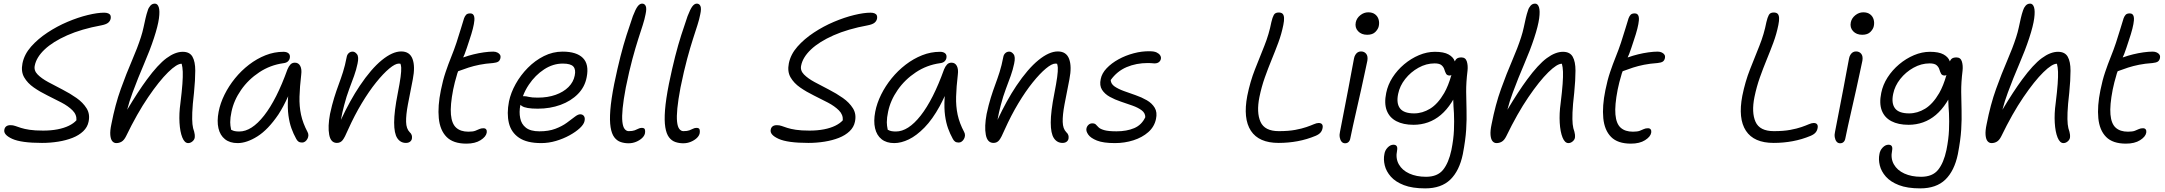

<svg xmlns="http://www.w3.org/2000/svg" viewBox="-20 -780 11955 1060"><path d="M212 9Q97 9 47.5 -13.5Q-2 -36 4 -64Q6 -76 14.5 -82.5Q23 -89 38 -89Q52 -89 64.5 -84.5Q77 -80 95.5 -74Q114 -68 143 -63.5Q172 -59 218 -59Q262 -59 298 -66Q334 -73 360.5 -86Q387 -99 402 -116Q404 -147 380.5 -170.5Q357 -194 320 -213.5Q283 -233 242 -253Q201 -273 166.5 -297Q132 -321 113.5 -353Q95 -385 104 -430Q114 -480 151.5 -522.5Q189 -565 242 -600Q295 -635 353 -659.5Q411 -684 464.5 -697Q518 -710 555 -710Q569 -710 578 -706Q587 -702 590 -694.5Q593 -687 591 -677Q588 -663 576.5 -654Q565 -645 539 -640Q430 -620 351 -585Q272 -550 226.5 -507Q181 -464 172 -418Q166 -391 187.5 -369Q209 -347 246 -327Q283 -307 325 -285.5Q367 -264 402.5 -239Q438 -214 458 -182Q478 -150 469 -108Q463 -78 439.5 -55.5Q416 -33 380.5 -19Q345 -5 301.5 2Q258 9 212 9Z M622 10Q609 10 600 -0.5Q591 -11 589 -34.5Q587 -58 595 -95Q616 -203 647 -289Q678 -375 708.5 -445.5Q739 -516 758 -575Q767 -603 772.5 -629Q778 -655 783.5 -679Q789 -703 796 -723Q800 -737 810 -748.5Q820 -760 835 -760Q850 -760 856.5 -740Q863 -720 857.5 -678.5Q852 -637 830 -570Q808 -503 775 -426.5Q742 -350 712 -269Q694 -221 682 -174Q743 -276 791 -341Q852 -424 899.5 -459Q947 -494 989 -494Q1027 -494 1042.5 -467Q1058 -440 1058 -389.5Q1058 -339 1051 -268Q1043 -200 1041.5 -159Q1040 -118 1042.5 -94.5Q1045 -71 1052 -53Q1054 -46 1055 -37.5Q1056 -29 1055 -20Q1053 -8 1042 1Q1031 10 1019 10Q999 10 986.5 -21Q974 -52 971 -102.5Q968 -153 976 -210Q984 -275 987 -316.5Q990 -358 989 -384Q988 -410 983 -428Q957 -429 908 -381Q859 -333 798 -243.5Q737 -154 676 -28Q665 -6 651.5 2Q638 10 622 10Z M1292 10Q1249 10 1222 -11.5Q1195 -33 1186 -72Q1177 -111 1187 -163Q1196 -210 1219.5 -257.5Q1243 -305 1277.5 -347.5Q1312 -390 1355 -423Q1398 -456 1446 -475Q1494 -494 1545 -494Q1563 -494 1573 -485.5Q1583 -477 1580 -460Q1578 -449 1569.5 -441Q1561 -433 1544 -431Q1472 -421 1411.5 -381Q1351 -341 1311 -283.5Q1271 -226 1258 -163Q1251 -131 1251 -105Q1251 -87 1256 -64Q1258 -62 1260 -62Q1273 -54 1301 -54Q1369 -54 1438 -142Q1507 -230 1567 -397Q1574 -414 1583.5 -424Q1593 -434 1608 -434Q1628 -434 1637.5 -416Q1647 -398 1643 -368Q1635 -300 1633.5 -246.5Q1632 -193 1642 -146.5Q1652 -100 1678 -51Q1683 -42 1682.5 -32Q1682 -22 1677 -13Q1672 -4 1664.5 1.5Q1657 7 1648 7Q1635 7 1627.5 1.5Q1620 -4 1615 -14Q1600 -41 1589 -71.5Q1578 -102 1572.5 -142Q1567 -182 1570 -238Q1570 -243 1571 -249Q1545 -191 1517 -148Q1460 -64 1401 -27Q1342 10 1292 10Z M2221 9Q2191 9 2173.5 -17Q2156 -43 2156 -103.5Q2156 -164 2176 -265Q2187 -321 2191.5 -354.5Q2196 -388 2195 -407Q2194 -419 2191 -428Q2187 -429 2182 -429Q2162 -429 2129 -401.5Q2096 -374 2056.5 -325Q2017 -276 1977 -209.5Q1937 -143 1902 -65Q1883 -20 1871 -5.5Q1859 9 1840 9Q1806 9 1797.5 -36Q1789 -81 1802 -151Q1813 -202 1825 -240.5Q1837 -279 1849.5 -312.5Q1862 -346 1873.5 -382Q1885 -418 1894 -465Q1896 -478 1905 -486.5Q1914 -495 1927 -495Q1940 -495 1951 -480.5Q1962 -466 1954 -429Q1947 -395 1935 -361.5Q1923 -328 1908 -288.5Q1893 -249 1880 -199Q1870 -162 1862 -118Q1913 -227 1966 -306Q2029 -400 2088 -448Q2147 -496 2195 -496Q2242 -496 2257.5 -454.5Q2273 -413 2259 -342Q2243 -262 2232 -203.5Q2221 -145 2222 -107Q2223 -69 2242 -50Q2250 -43 2253 -34Q2256 -25 2254 -14Q2252 -4 2243.5 2.5Q2235 9 2221 9Z M2555 13Q2482 13 2445.5 -24Q2409 -61 2402.5 -127.5Q2396 -194 2414 -282Q2425 -337 2440 -381.5Q2455 -426 2471 -465.5Q2487 -505 2500 -544Q2516 -593 2525 -623.5Q2534 -654 2542 -679Q2546 -690 2553 -698Q2560 -706 2576 -706Q2585 -706 2590 -702Q2601 -693 2599 -668Q2596 -630 2571 -557Q2557 -513 2545 -481Q2541 -472 2537 -463Q2539 -463 2541 -464Q2566 -473 2594.5 -480Q2623 -487 2651.5 -491Q2680 -495 2703 -495Q2716 -495 2726 -490Q2736 -485 2740.5 -477.5Q2745 -470 2743 -460Q2740 -446 2731 -440Q2722 -434 2702 -432Q2660 -429 2627.5 -422.5Q2595 -416 2567 -407Q2539 -398 2510 -387Q2509 -387 2509 -386Q2504 -374 2501 -361Q2491 -329 2482 -286Q2465 -199 2469.5 -148Q2474 -97 2498.5 -75Q2523 -53 2566 -53Q2591 -53 2604 -58Q2617 -63 2626.5 -67.5Q2636 -72 2649 -72Q2660 -72 2664.5 -65Q2669 -58 2667 -47Q2663 -25 2633 -6Q2603 13 2555 13Z M2968 10Q2889 10 2845.5 -19.5Q2802 -49 2789.5 -101Q2777 -153 2790 -220Q2800 -268 2827 -316.5Q2854 -365 2894 -405.5Q2934 -446 2983 -470.5Q3032 -495 3086 -495Q3163 -495 3198 -460Q3233 -425 3219 -354Q3209 -300 3170.5 -261Q3132 -222 3074.5 -201Q3017 -180 2949 -180Q2882 -180 2861 -195Q2856 -198 2853 -201Q2845 -161 2852 -128Q2858 -95 2883.5 -75Q2909 -55 2958 -55Q3009 -55 3046 -69Q3083 -83 3109 -102Q3135 -121 3153 -135Q3171 -149 3183 -149Q3197 -149 3204 -139Q3211 -129 3207 -111Q3203 -93 3181 -72.5Q3159 -52 3124.5 -33Q3090 -14 3049.5 -2Q3009 10 2968 10ZM2867 -249Q2870 -249 2873 -249Q2884 -249 2900 -245Q2916 -241 2949 -241Q3004 -241 3047.5 -256.5Q3091 -272 3118.5 -299.5Q3146 -327 3153 -363Q3160 -396 3145.5 -412.5Q3131 -429 3087 -429Q3033 -429 2984 -397Q2935 -365 2900 -313Q2879 -282 2867 -249Z M3450 11Q3427 11 3406.5 4Q3386 -3 3371.5 -22Q3357 -41 3351 -77.5Q3345 -114 3349.5 -172.5Q3354 -231 3371 -317Q3389 -404 3405.5 -468.5Q3422 -533 3439 -586Q3456 -639 3474 -691Q3489 -730 3500.5 -745Q3512 -760 3525 -760Q3539 -760 3545 -746.5Q3551 -733 3544 -701Q3539 -674 3528.5 -641.5Q3518 -609 3503.5 -564Q3489 -519 3471.5 -454.5Q3454 -390 3435 -297Q3422 -228 3417.5 -182Q3413 -136 3416 -108Q3419 -80 3428.5 -68Q3438 -56 3451 -56Q3472 -56 3484 -60.5Q3496 -65 3504.5 -69.5Q3513 -74 3523 -74Q3537 -74 3540 -66Q3543 -58 3541 -45Q3538 -30 3524.5 -17.5Q3511 -5 3491.5 3Q3472 11 3450 11Z M3752 11Q3729 11 3708.5 4Q3688 -3 3673.5 -22Q3659 -41 3653 -77.5Q3647 -114 3651.5 -172.5Q3656 -231 3673 -317Q3691 -404 3707.5 -468.5Q3724 -533 3741 -586Q3758 -639 3776 -691Q3791 -730 3802.5 -745Q3814 -760 3827 -760Q3841 -760 3847 -746.5Q3853 -733 3846 -701Q3841 -674 3830.5 -641.5Q3820 -609 3805.5 -564Q3791 -519 3773.5 -454.5Q3756 -390 3737 -297Q3724 -228 3719.5 -182Q3715 -136 3718 -108Q3721 -80 3730.5 -68Q3740 -56 3753 -56Q3774 -56 3786 -60.5Q3798 -65 3806.5 -69.5Q3815 -74 3825 -74Q3839 -74 3842 -66Q3845 -58 3843 -45Q3840 -30 3826.5 -17.5Q3813 -5 3793.5 3Q3774 11 3752 11Z M4443 9Q4328 9 4278.5 -13.5Q4229 -36 4235 -64Q4237 -76 4245.5 -82.5Q4254 -89 4269 -89Q4283 -89 4295.5 -84.5Q4308 -80 4326.5 -74Q4345 -68 4374 -63.5Q4403 -59 4449 -59Q4493 -59 4529 -66Q4565 -73 4591.5 -86Q4618 -99 4633 -116Q4635 -147 4611.5 -170.5Q4588 -194 4551 -213.5Q4514 -233 4473 -253Q4432 -273 4397.5 -297Q4363 -321 4344.5 -353Q4326 -385 4335 -430Q4345 -480 4382.5 -522.5Q4420 -565 4473 -600Q4526 -635 4584 -659.5Q4642 -684 4695.5 -697Q4749 -710 4786 -710Q4800 -710 4809 -706Q4818 -702 4821 -694.5Q4824 -687 4822 -677Q4819 -663 4807.5 -654Q4796 -645 4770 -640Q4661 -620 4582 -585Q4503 -550 4457.5 -507Q4412 -464 4403 -418Q4397 -391 4418.5 -369Q4440 -347 4477 -327Q4514 -307 4556 -285.5Q4598 -264 4633.5 -239Q4669 -214 4689 -182Q4709 -150 4700 -108Q4694 -78 4670.5 -55.5Q4647 -33 4611.5 -19Q4576 -5 4532.5 2Q4489 9 4443 9Z M4917 10Q4874 10 4847 -11.5Q4820 -33 4811 -72Q4802 -111 4812 -163Q4821 -210 4844.5 -257.5Q4868 -305 4902.5 -347.5Q4937 -390 4980 -423Q5023 -456 5071 -475Q5119 -494 5170 -494Q5188 -494 5198 -485.5Q5208 -477 5205 -460Q5203 -449 5194.5 -441Q5186 -433 5169 -431Q5097 -421 5036.5 -381Q4976 -341 4936 -283.5Q4896 -226 4883 -163Q4876 -131 4876 -105Q4876 -87 4881 -64Q4883 -62 4885 -62Q4898 -54 4926 -54Q4994 -54 5063 -142Q5132 -230 5192 -397Q5199 -414 5208.5 -424Q5218 -434 5233 -434Q5253 -434 5262.5 -416Q5272 -398 5268 -368Q5260 -300 5258.5 -246.5Q5257 -193 5267 -146.5Q5277 -100 5303 -51Q5308 -42 5307.5 -32Q5307 -22 5302 -13Q5297 -4 5289.5 1.5Q5282 7 5273 7Q5260 7 5252.5 1.5Q5245 -4 5240 -14Q5225 -41 5214 -71.5Q5203 -102 5197.5 -142Q5192 -182 5195 -238Q5195 -244 5196 -250Q5182 -220 5168 -194Q5128 -121 5084 -76Q5040 -31 4997.5 -10.5Q4955 10 4917 10Z M5846 9Q5816 9 5798.5 -17Q5781 -43 5781 -103.5Q5781 -164 5801 -265Q5812 -321 5816.5 -354.5Q5821 -388 5820 -407Q5819 -419 5816 -428Q5812 -429 5807 -429Q5787 -429 5754 -401.5Q5721 -374 5681.5 -325Q5642 -276 5602 -209.5Q5562 -143 5527 -65Q5508 -20 5496 -5.5Q5484 9 5465 9Q5431 9 5422.5 -36Q5414 -81 5427 -151Q5438 -202 5450 -240.5Q5462 -279 5474.5 -312.5Q5487 -346 5498.5 -382Q5510 -418 5519 -465Q5521 -478 5530 -486.5Q5539 -495 5552 -495Q5565 -495 5576 -480.5Q5587 -466 5579 -429Q5572 -395 5560 -361.5Q5548 -328 5533 -288.5Q5518 -249 5505 -199Q5495 -162 5487 -118Q5538 -227 5591 -306Q5654 -400 5713 -448Q5772 -496 5820 -496Q5867 -496 5882.5 -454.5Q5898 -413 5884 -342Q5868 -262 5857 -203.5Q5846 -145 5847 -107Q5848 -69 5867 -50Q5875 -43 5878 -34Q5881 -25 5879 -14Q5877 -4 5868.5 2.5Q5860 9 5846 9Z M6135 10Q6071 10 6036 -4Q6001 -18 5988 -37Q5975 -56 5978 -70Q5980 -82 5989 -90.5Q5998 -99 6010 -99Q6024 -99 6030 -92.5Q6036 -86 6045 -77Q6054 -68 6076.5 -61.5Q6099 -55 6144 -55Q6200 -55 6241.5 -72.5Q6283 -90 6303 -133Q6303 -156 6283 -171Q6263 -186 6232 -197Q6201 -208 6168 -219Q6135 -230 6107 -245.5Q6079 -261 6064 -284.5Q6049 -308 6057 -344Q6063 -375 6089.5 -403Q6116 -431 6155 -452.5Q6194 -474 6239.5 -486Q6285 -498 6328 -497Q6352 -497 6365.5 -490.5Q6379 -484 6385 -474.5Q6391 -465 6389 -455Q6387 -444 6378 -437Q6369 -430 6354 -430Q6351 -430 6346 -430.5Q6341 -431 6333.5 -431.5Q6326 -432 6317 -432Q6253 -432 6200 -409.5Q6147 -387 6112 -338Q6113 -317 6133 -303Q6153 -289 6184.5 -277.5Q6216 -266 6249.5 -254.5Q6283 -243 6311.5 -226.5Q6340 -210 6355 -185Q6370 -160 6362 -123Q6353 -80 6319.5 -50.5Q6286 -21 6237.5 -5.5Q6189 10 6135 10Z M7039 9Q6930 9 6886 -58Q6842 -125 6866 -251Q6882 -330 6908.5 -397Q6935 -464 6960.5 -527.5Q6986 -591 6999 -658Q7005 -684 7012.5 -697.5Q7020 -711 7039 -711Q7054 -711 7061 -704Q7068 -697 7069 -681.5Q7070 -666 7065 -642Q7055 -592 7037.5 -545Q7020 -498 7000.5 -450.5Q6981 -403 6963 -352.5Q6945 -302 6933 -244Q6916 -159 6939 -107.5Q6962 -56 7040 -56Q7094 -56 7131 -63Q7168 -70 7192.5 -78.5Q7217 -87 7233 -94Q7249 -101 7260 -101Q7273 -101 7278.5 -94Q7284 -87 7282 -75Q7280 -60 7271 -49Q7262 -38 7243 -30Q7195 -10 7144 -0.5Q7093 9 7039 9Z M7406 11Q7394 11 7386.5 2Q7379 -7 7376.5 -22Q7374 -37 7378 -53Q7394 -137 7405.5 -195Q7417 -253 7425 -296Q7433 -339 7440 -376.5Q7447 -414 7455 -456Q7457 -468 7462.5 -477Q7468 -486 7475.5 -491Q7483 -496 7494 -496Q7512 -496 7522.5 -483Q7533 -470 7529 -445Q7524 -422 7515 -379.5Q7506 -337 7494.5 -285Q7483 -233 7471 -181Q7459 -129 7449.5 -85.5Q7440 -42 7435 -17Q7433 -4 7425.5 3.5Q7418 11 7406 11ZM7528 -588Q7496 -588 7477.5 -608Q7459 -628 7465 -657Q7470 -680 7490 -696Q7510 -712 7534 -712Q7557 -712 7571.5 -701Q7586 -690 7591 -672.5Q7596 -655 7592 -636Q7589 -620 7573.5 -604Q7558 -588 7528 -588Z M7848 260Q7777 260 7730.5 242Q7684 224 7658.5 195Q7633 166 7625 133Q7617 100 7623 71Q7626 50 7641 34.5Q7656 19 7673 19Q7686 19 7691 27Q7696 35 7693 51Q7684 94 7702.5 127Q7721 160 7760.5 178Q7800 196 7853 196Q7916 196 7947 157.5Q7978 119 7993 48Q8005 -12 8007 -61.5Q8009 -111 8007 -155Q8004 -193 8003 -230Q7998 -222 7994 -215Q7967 -173 7934.5 -145.5Q7902 -118 7864 -104.5Q7826 -91 7784 -91Q7727 -91 7689 -111Q7651 -131 7636 -170Q7621 -209 7633 -267Q7642 -312 7668 -352.5Q7694 -393 7732 -425Q7770 -457 7814 -475.5Q7858 -494 7902 -494Q7951 -494 7977 -479.5Q8003 -465 8011 -443Q8011 -442 8012 -441Q8015 -449 8020 -454Q8029 -463 8048 -463Q8071 -463 8078 -441Q8085 -419 8082 -390Q8074 -325 8074.5 -273Q8075 -221 8076.5 -171.5Q8078 -122 8074.5 -64.5Q8071 -7 8056 71Q8037 163 7987 211.5Q7937 260 7848 260ZM7993 -366Q7988 -363 7984 -363Q7969 -363 7963.5 -373Q7958 -383 7954 -396.5Q7950 -410 7938.5 -420Q7927 -430 7900 -430Q7854 -430 7811 -406Q7768 -382 7738 -344Q7708 -306 7699 -262Q7688 -210 7709 -182Q7730 -154 7787 -154Q7833 -154 7875.5 -180Q7918 -206 7953 -266Q7976 -306 7993 -366Z M8242 10Q8229 10 8220 -0.5Q8211 -11 8209 -34.5Q8207 -58 8215 -95Q8236 -203 8267 -289Q8298 -375 8328.5 -445.5Q8359 -516 8378 -575Q8387 -603 8392.5 -629Q8398 -655 8403.5 -679Q8409 -703 8416 -723Q8420 -737 8430 -748.5Q8440 -760 8455 -760Q8470 -760 8476.5 -740Q8483 -720 8477.5 -678.5Q8472 -637 8450 -570Q8428 -503 8395 -426.5Q8362 -350 8332 -269Q8314 -221 8302 -174Q8363 -276 8411 -341Q8472 -424 8519.5 -459Q8567 -494 8609 -494Q8647 -494 8662.5 -467Q8678 -440 8678 -389.5Q8678 -339 8671 -268Q8663 -200 8661.5 -159Q8660 -118 8662.5 -94.5Q8665 -71 8672 -53Q8674 -46 8675 -37.5Q8676 -29 8675 -20Q8673 -8 8662 1Q8651 10 8639 10Q8619 10 8606.5 -21Q8594 -52 8591 -102.5Q8588 -153 8596 -210Q8604 -275 8607 -316.5Q8610 -358 8609 -384Q8608 -410 8603 -428Q8577 -429 8528 -381Q8479 -333 8418 -243.5Q8357 -154 8296 -28Q8285 -6 8271.5 2Q8258 10 8242 10Z M8984 13Q8911 13 8874.5 -24Q8838 -61 8831.5 -127.5Q8825 -194 8843 -282Q8854 -337 8869 -381.5Q8884 -426 8900 -465.5Q8916 -505 8929 -544Q8945 -593 8954 -623.5Q8963 -654 8971 -679Q8975 -690 8982 -698Q8989 -706 9005 -706Q9014 -706 9019 -702Q9030 -693 9028 -668Q9025 -630 9000 -557Q8986 -513 8974 -481Q8970 -472 8966 -463Q8968 -463 8970 -464Q8995 -473 9023.5 -480Q9052 -487 9080.5 -491Q9109 -495 9132 -495Q9145 -495 9155 -490Q9165 -485 9169.5 -477.5Q9174 -470 9172 -460Q9169 -446 9160 -440Q9151 -434 9131 -432Q9089 -429 9056.5 -422.5Q9024 -416 8996 -407Q8968 -398 8939 -387Q8938 -387 8938 -386Q8933 -374 8930 -361Q8920 -329 8911 -286Q8894 -199 8898.5 -148Q8903 -97 8927.5 -75Q8952 -53 8995 -53Q9020 -53 9033 -58Q9046 -63 9055.5 -67.5Q9065 -72 9078 -72Q9089 -72 9093.5 -65Q9098 -58 9096 -47Q9092 -25 9062 -6Q9032 13 8984 13Z M9772 9Q9663 9 9619 -58Q9575 -125 9599 -251Q9615 -330 9641.5 -397Q9668 -464 9693.5 -527.5Q9719 -591 9732 -658Q9738 -684 9745.5 -697.5Q9753 -711 9772 -711Q9787 -711 9794 -704Q9801 -697 9802 -681.5Q9803 -666 9798 -642Q9788 -592 9770.5 -545Q9753 -498 9733.5 -450.5Q9714 -403 9696 -352.5Q9678 -302 9666 -244Q9649 -159 9672 -107.5Q9695 -56 9773 -56Q9827 -56 9864 -63Q9901 -70 9925.5 -78.5Q9950 -87 9966 -94Q9982 -101 9993 -101Q10006 -101 10011.5 -94Q10017 -87 10015 -75Q10013 -60 10004 -49Q9995 -38 9976 -30Q9928 -10 9877 -0.5Q9826 9 9772 9Z M10139 11Q10127 11 10119.5 2Q10112 -7 10109.5 -22Q10107 -37 10111 -53Q10127 -137 10138.5 -195Q10150 -253 10158 -296Q10166 -339 10173 -376.5Q10180 -414 10188 -456Q10190 -468 10195.5 -477Q10201 -486 10208.5 -491Q10216 -496 10227 -496Q10245 -496 10255.5 -483Q10266 -470 10262 -445Q10257 -422 10248 -379.5Q10239 -337 10227.5 -285Q10216 -233 10204 -181Q10192 -129 10182.5 -85.5Q10173 -42 10168 -17Q10166 -4 10158.5 3.5Q10151 11 10139 11ZM10261 -588Q10229 -588 10210.5 -608Q10192 -628 10198 -657Q10203 -680 10223 -696Q10243 -712 10267 -712Q10290 -712 10304.5 -701Q10319 -690 10324 -672.5Q10329 -655 10325 -636Q10322 -620 10306.5 -604Q10291 -588 10261 -588Z M10581 260Q10510 260 10463.5 242Q10417 224 10391.5 195Q10366 166 10358 133Q10350 100 10356 71Q10359 50 10374 34.5Q10389 19 10406 19Q10419 19 10424 27Q10429 35 10426 51Q10417 94 10435.5 127Q10454 160 10493.5 178Q10533 196 10586 196Q10649 196 10680 157.5Q10711 119 10726 48Q10738 -12 10740 -61.5Q10742 -111 10740 -155Q10737 -193 10736 -230Q10731 -222 10727 -215Q10700 -173 10667.5 -145.5Q10635 -118 10597 -104.5Q10559 -91 10517 -91Q10460 -91 10422 -111Q10384 -131 10369 -170Q10354 -209 10366 -267Q10375 -312 10401 -352.5Q10427 -393 10465 -425Q10503 -457 10547 -475.5Q10591 -494 10635 -494Q10684 -494 10710 -479.5Q10736 -465 10744 -443Q10744 -442 10745 -441Q10748 -449 10753 -454Q10762 -463 10781 -463Q10804 -463 10811 -441Q10818 -419 10815 -390Q10807 -325 10807.5 -273Q10808 -221 10809.5 -171.5Q10811 -122 10807.5 -64.5Q10804 -7 10789 71Q10770 163 10720 211.5Q10670 260 10581 260ZM10726 -366Q10721 -363 10717 -363Q10702 -363 10696.5 -373Q10691 -383 10687 -396.5Q10683 -410 10671.5 -420Q10660 -430 10633 -430Q10587 -430 10544 -406Q10501 -382 10471 -344Q10441 -306 10432 -262Q10421 -210 10442 -182Q10463 -154 10520 -154Q10566 -154 10608.5 -180Q10651 -206 10686 -266Q10709 -306 10726 -366Z M10975 10Q10962 10 10953 -0.5Q10944 -11 10942 -34.5Q10940 -58 10948 -95Q10969 -203 11000 -289Q11031 -375 11061.5 -445.5Q11092 -516 11111 -575Q11120 -603 11125.5 -629Q11131 -655 11136.5 -679Q11142 -703 11149 -723Q11153 -737 11163 -748.5Q11173 -760 11188 -760Q11203 -760 11209.5 -740Q11216 -720 11210.5 -678.5Q11205 -637 11183 -570Q11161 -503 11128 -426.5Q11095 -350 11065 -269Q11047 -221 11035 -174Q11096 -276 11144 -341Q11205 -424 11252.5 -459Q11300 -494 11342 -494Q11380 -494 11395.5 -467Q11411 -440 11411 -389.5Q11411 -339 11404 -268Q11396 -200 11394.5 -159Q11393 -118 11395.5 -94.5Q11398 -71 11405 -53Q11407 -46 11408 -37.5Q11409 -29 11408 -20Q11406 -8 11395 1Q11384 10 11372 10Q11352 10 11339.5 -21Q11327 -52 11324 -102.5Q11321 -153 11329 -210Q11337 -275 11340 -316.5Q11343 -358 11342 -384Q11341 -410 11336 -428Q11310 -429 11261 -381Q11212 -333 11151 -243.5Q11090 -154 11029 -28Q11018 -6 11004.5 2Q10991 10 10975 10Z M11717 13Q11644 13 11607.5 -24Q11571 -61 11564.5 -127.5Q11558 -194 11576 -282Q11587 -337 11602 -381.5Q11617 -426 11633 -465.5Q11649 -505 11662 -544Q11678 -593 11687 -623.5Q11696 -654 11704 -679Q11708 -690 11715 -698Q11722 -706 11738 -706Q11747 -706 11752 -702Q11763 -693 11761 -668Q11758 -630 11733 -557Q11719 -513 11707 -481Q11703 -472 11699 -463Q11701 -463 11703 -464Q11728 -473 11756.5 -480Q11785 -487 11813.5 -491Q11842 -495 11865 -495Q11878 -495 11888 -490Q11898 -485 11902.5 -477.5Q11907 -470 11905 -460Q11902 -446 11893 -440Q11884 -434 11864 -432Q11822 -429 11789.5 -422.5Q11757 -416 11729 -407Q11701 -398 11672 -387Q11671 -387 11671 -386Q11666 -374 11663 -361Q11653 -329 11644 -286Q11627 -199 11631.5 -148Q11636 -97 11660.5 -75Q11685 -53 11728 -53Q11753 -53 11766 -58Q11779 -63 11788.5 -67.5Q11798 -72 11811 -72Q11822 -72 11826.5 -65Q11831 -58 11829 -47Q11825 -25 11795 -6Q11765 13 11717 13Z"/></svg>

Font: Shantell Sans Light Light
Style: Italic
Weight: 300
Italic angle: -11°
Version: Version 1.008;[ac192a2d6]